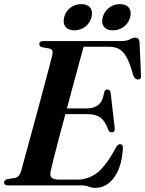

<svg xmlns="http://www.w3.org/2000/svg" viewBox="-23 -899 704 931"><path d="M372.5 0H15Q-3 0 -3 -14Q-3 -26 12.5 -30.5L50.5 -36.5Q70 -40.5 79 -67.5Q84 -86 95.5 -128.5Q107 -171 122.5 -227.8Q138 -284.5 154.8 -346Q171.5 -407.5 186.8 -465Q202 -522.5 213.8 -566.8Q225.5 -611 230.5 -632Q237 -659.5 217.5 -663.5L181 -670Q167.5 -674 167.5 -684Q167.5 -700 188.5 -700H564Q591.5 -700 606.8 -708.2Q622 -716.5 633.5 -716.5Q650.5 -716.5 653.5 -696.5L660.5 -536Q664 -515 648 -513.5Q632 -512 623 -534Q607.5 -590.5 591.2 -620.5Q575 -650.5 554 -661.5Q533 -672.5 503 -672.5H382.5Q375.5 -647.5 362.8 -600.5Q350 -553.5 334 -494.5Q318 -435.5 301.5 -373.5H403Q432 -373.5 453.8 -390.5Q475.5 -407.5 482.5 -453Q487 -465 497.5 -465Q511.5 -465 513.5 -449L533 -280Q536 -258 519.5 -257Q508 -256.5 502 -269.5Q487 -311 464.8 -328.2Q442.5 -345.5 402 -345.5H294Q277.5 -284.5 262.8 -228.8Q248 -173 237.5 -131.2Q227 -89.5 223 -71Q217.5 -48 226.8 -38Q236 -28 267.5 -28H350.5Q406.5 -28 449.8 -62.5Q493 -97 539 -183.5Q548.5 -200 559.5 -200Q574 -200 573 -180.5Q568 -91 531 -39.5Q494 12 439 12Q422 12 407.2 6Q392.5 0 372.5 0ZM337.5 -752Q308 -752 294.5 -769.5Q281 -787 288 -815Q295.5 -844 318.2 -861.5Q341 -879 371.5 -879Q401.5 -879 414.8 -861.5Q428 -844 420.5 -815Q413 -787 390.5 -769.5Q368 -752 337.5 -752ZM524.5 -752Q494.5 -752 481 -769.5Q467.5 -787 475 -815Q482.5 -843.5 505.5 -861.2Q528.5 -879 558 -879Q588.5 -879 602 -861.5Q615.5 -844 608 -815Q600.5 -787 577.8 -769.5Q555 -752 524.5 -752Z"/></svg>

Font: Fraunces 72pt SemiBold
Style: Italic
Weight: 600
Italic angle: -16°
Version: Version 1.000;[b76b70a41]